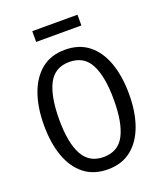

<svg xmlns="http://www.w3.org/2000/svg" viewBox="-160 -986 935 1101"><g transform="rotate(-20 307.5 -435.5)"><path d="M567.7 -352.3Q567.7 -245.1 538.5 -163.1Q509.2 -81 451.5 -34.6Q393.8 11.8 307.7 11.8Q221.5 11.8 163.8 -33.6Q106.2 -79 76.9 -160.5Q47.7 -242.1 47.7 -351.3Q47.7 -458.5 76.9 -541Q106.2 -623.6 163.8 -670.5Q221.5 -717.4 307.7 -717.4Q393.8 -717.4 451.5 -671.8Q509.2 -626.2 538.5 -543.8Q567.7 -461.5 567.7 -352.3ZM474.4 -352.3Q474.4 -493.3 435.6 -568.2Q396.9 -643.1 307.7 -643.1Q218.5 -643.1 179.7 -567.7Q141 -492.3 141 -351.3Q141 -210.3 181 -136.7Q221 -63.1 307.7 -63.1Q396.9 -63.1 435.6 -137.2Q474.4 -211.3 474.4 -352.3ZM445.1 -815.9H169.2V-881.5H445.1Z"/></g></svg>

Font: FiraCode Nerd Font
Style: Regular
Weight: 400
Designer: Carrois Corporate, Edenspiekermann AG, Nikita Prokopov
Foundry: Carrois Corporate, Edenspiekermann AG, Nikita Prokopov
Version: Version 6.002;Nerd Fonts 3.4.0